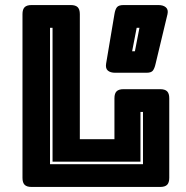

<svg xmlns="http://www.w3.org/2000/svg" viewBox="-20 -740 735 760"><path d="M614 0H105Q86 0 77.5 -8.5Q69 -17 69 -36V-684Q69 -703 77.5 -711.5Q86 -720 105 -720H260Q279 -720 287.5 -711.5Q296 -703 296 -684V-189H433V-351Q433 -370 441.5 -378.5Q450 -387 469 -387H614Q633 -387 641.5 -378.5Q650 -370 650 -351V-36Q650 -17 641.5 -8.5Q633 0 614 0ZM178 -90H546V-297H536V-100H188V-630H178ZM560 -452H436Q417 -452 407 -460.5Q397 -469 400 -488L433 -684Q436 -703 443 -711.5Q450 -720 469 -720H607Q626 -720 636.5 -711Q647 -702 643 -684L596 -488Q592 -470 585.5 -461Q579 -452 560 -452ZM514 -537 532 -630H521L503 -537Z"/></svg>

Font: Bungee Inline
Style: Regular
Weight: 400
Designer: David Jonathan Ross
Foundry: David Jonathan Ross
Version: Version 1.001;PS 1.0;hotconv 1.0.72;makeotf.lib2.5.5900